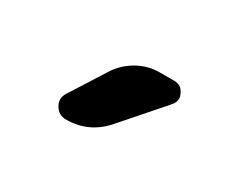

<svg xmlns="http://www.w3.org/2000/svg" viewBox="-48 -888 453 387"><g transform="rotate(30 179.0 -694.5)"><path d="M148.4 -734.4Q163.1 -756.8 187 -770Q210.9 -783.2 237.3 -783.2H271.5Q288.1 -783.2 294.9 -767.6Q297.9 -761.7 297.9 -756.8Q297.9 -748 291 -740.2L209 -646.5Q173.8 -606.4 121.1 -606.4Q103.5 -606.4 94.7 -622.1Q90.8 -628.9 90.8 -635.7Q90.8 -643.6 95.7 -651.4Z"/></g></svg>

Font: Gen Jyuu Gothic Medium
Style: Regular
Weight: 500
Designer: [Source Han Sans]
Ryoko NISHIZUKA  (kana & ideographs); Paul D. Hunt (Latin, Greek & Cyrillic); Wenlong ZHANG  (bopomofo
Version: Version 1.002.20150607